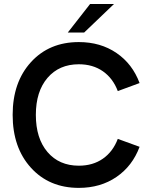

<svg xmlns="http://www.w3.org/2000/svg" viewBox="-20 -921 748 956"><path d="M372.5 14.5Q225 14.5 134 -85.8Q43 -186 43 -349Q43 -511.5 134 -611.5Q225 -711.5 372.5 -711.5Q480.5 -711.5 560 -657.2Q639.5 -603 675 -507.5L566.5 -467.5Q542.5 -531 492.5 -566Q442.5 -601 372.5 -601Q274.5 -601 216.5 -533.2Q158.5 -465.5 158.5 -349Q158.5 -232 216.5 -164Q274.5 -96 372.5 -96Q442.5 -96 492.5 -131Q542.5 -166 566.5 -229.5L675 -190Q639.5 -94.5 560 -40Q480.5 14.5 372.5 14.5ZM317.5 -759 428.5 -901H547.5L399 -759Z"/></svg>

Font: HK Grotesk SemiBold
Style: Regular
Weight: 600
Designer: Alfredo Marco Pradil
Foundry: Hanken Design Co.
Version: Version 3.001;FEAKit 1.0